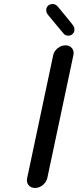

<svg xmlns="http://www.w3.org/2000/svg" viewBox="-20 -929 390 953"><path d="M244 -655Q249 -676 266.5 -690Q284 -704 305 -704Q326 -704 337.5 -689.5Q349 -675 344 -654L215 -46Q210 -25 192.5 -10.5Q175 4 154 4Q133 4 121.5 -10.5Q110 -25 115 -46ZM296 -762Q295 -763 283 -777.5Q271 -792 256.5 -809Q242 -826 230 -841Q218 -856 217 -857Q209 -868 209.5 -880.5Q210 -893 220 -902Q228 -909 241 -909Q254 -909 263 -900Q265 -899 277 -884Q289 -869 303.5 -852Q318 -835 329.5 -820Q341 -805 342 -804Q350 -793 349.5 -780.5Q349 -768 340 -760Q332 -752 318 -752Q304 -752 296 -762Z"/></svg>

Font: Sepalumica Med
Style: Italic
Weight: 500
Italic angle: -12°
Designer: Julieta Ulanovsky
Foundry: Julieta Ulanovsky
Version: Version 7.200